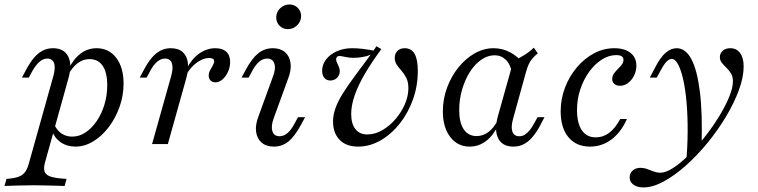

<svg xmlns="http://www.w3.org/2000/svg" viewBox="-78 -640 3369 853"><path d="M-58.1 186.3 -49.2 154.8Q-16.9 152.4 2.4 146Q21.8 139.5 33.1 124.6Q44.4 109.7 50.8 83.9L158.9 -301.6Q169.4 -339.5 162.1 -359.7Q154.8 -379.8 132.3 -379.8Q114.5 -379.8 98 -366.1Q81.5 -352.4 66.1 -325L50 -295.2H19.4L37.9 -329.8Q54 -360.5 71.8 -381.9Q89.5 -403.2 110.5 -414.5Q131.5 -425.8 157.3 -425.8Q205.6 -425.8 224.6 -389.9Q243.5 -354 225.8 -291.1L121.8 82.3Q114.5 108.9 120.6 123.8Q126.6 138.7 150 145.6Q173.4 152.4 217.7 154.8L208.9 186.3Q195.2 185.5 173 185.1Q150.8 184.7 124.2 183.9Q97.6 183.1 71 183.1Q32.3 183.1 -3.2 184.3Q-38.7 185.5 -58.1 186.3ZM257.3 11.3Q219.4 11.3 191.5 -8.1Q163.7 -27.4 153.2 -59.7L163.7 -85.5Q175.8 -59.7 196 -46.4Q216.1 -33.1 242.7 -33.1Q274.2 -33.1 302 -51.6Q329.8 -70.2 351.6 -102Q373.4 -133.9 385.9 -175Q398.4 -216.1 398.4 -262.1Q398.4 -317.7 378.2 -347.6Q358.1 -377.4 319.4 -377.4Q291.1 -377.4 266.9 -359.3Q242.7 -341.1 224.2 -305.6L225.8 -332.3Q248.4 -378.2 280.2 -402Q312.1 -425.8 350.8 -425.8Q405.6 -425.8 438.3 -383.1Q471 -340.3 471 -268.5Q471 -215.3 453.2 -165.3Q435.5 -115.3 405.2 -75.4Q375 -35.5 336.7 -12.1Q298.4 11.3 257.3 11.3Z M597.6 0 682.3 -301.6Q692.7 -338.7 685.5 -359.3Q678.2 -379.8 655.6 -379.8Q637.1 -379.8 620.6 -366.1Q604 -352.4 589.5 -325L573.4 -295.2H542.7L561.3 -329.8Q577.4 -360.5 595.2 -381.9Q612.9 -403.2 633.9 -414.5Q654.8 -425.8 680.6 -425.8Q714.5 -425.8 733.5 -408.9Q752.4 -391.9 756.5 -361.7Q760.5 -331.5 749.2 -291.1L667.7 0ZM879 -274.2Q865.3 -274.2 857.3 -282.7Q849.2 -291.1 849.2 -304Q849.2 -316.1 855.2 -327.4Q861.3 -338.7 867.3 -349.2Q873.4 -359.7 873.4 -368.5Q873.4 -382.3 850 -382.3Q825 -382.3 796.8 -362.1Q768.5 -341.9 749.2 -307.3L750 -333.1Q773.4 -378.2 806.9 -402Q840.3 -425.8 879 -425.8Q910.5 -425.8 927.4 -410.1Q944.4 -394.4 944.4 -365.3Q944.4 -341.9 935.1 -321.4Q925.8 -300.8 910.9 -287.5Q896 -274.2 879 -274.2Z M1138.7 11.3Q1104.8 11.3 1084.3 -6.5Q1063.7 -24.2 1059.7 -55.2Q1055.6 -86.3 1071 -125L1134.7 -300Q1148.4 -335.5 1140.7 -357.7Q1133.1 -379.8 1108.9 -379.8Q1090.3 -379.8 1073.8 -366.1Q1057.3 -352.4 1042.7 -325L1026.6 -295.2H995.2L1013.7 -329.8Q1041.1 -380.6 1069.4 -403.2Q1097.6 -425.8 1133.9 -425.8Q1167.7 -425.8 1188.3 -408.1Q1208.9 -390.3 1212.9 -359.3Q1216.9 -328.2 1201.6 -289.5L1137.9 -114.5Q1125 -79 1132.3 -56.9Q1139.5 -34.7 1163.7 -34.7Q1200.8 -34.7 1229.8 -89.5L1246 -119.4H1277.4L1258.9 -84.7Q1230.6 -33.1 1202.8 -10.9Q1175 11.3 1138.7 11.3ZM1200.8 -510.5Q1179 -510.5 1164.1 -525.4Q1149.2 -540.3 1149.2 -562.9Q1149.2 -586.3 1166.5 -603.2Q1183.9 -620.2 1208.1 -620.2Q1229.8 -620.2 1244.8 -605.2Q1259.7 -590.3 1259.7 -568.5Q1259.7 -545.2 1242.3 -527.8Q1225 -510.5 1200.8 -510.5Z M1512.9 11.3Q1459.7 11.3 1430.6 -19Q1401.6 -49.2 1401.6 -100Q1401.6 -129 1412.5 -159.7Q1423.4 -190.3 1445.2 -225Q1466.9 -259.7 1498 -301.6Q1529 -343.5 1568.5 -396.8Q1553.2 -390.3 1533.1 -386.7Q1512.9 -383.1 1492.7 -383.1Q1479 -383.1 1466.9 -385.1Q1454.8 -387.1 1445.6 -389.1Q1436.3 -391.1 1430.6 -391.1Q1422.6 -391.1 1419 -387.1Q1415.3 -383.1 1415.3 -376.6Q1415.3 -368.5 1419.8 -360.1Q1424.2 -351.6 1427.8 -342.3Q1431.5 -333.1 1431.5 -323.4Q1431.5 -306.5 1419.4 -294.4Q1407.3 -282.3 1389.5 -282.3Q1372.6 -282.3 1362.9 -294Q1353.2 -305.6 1353.2 -325.8Q1353.2 -353.2 1370.6 -375.8Q1387.9 -398.4 1418.1 -412.1Q1448.4 -425.8 1486.3 -425.8Q1508.9 -425.8 1532.7 -423Q1556.5 -420.2 1581.5 -415.3L1594.4 -434.7L1616.1 -421.8Q1573.4 -363.7 1543.5 -312.9Q1513.7 -262.1 1498 -217.3Q1482.3 -172.6 1482.3 -133.9Q1482.3 -89.5 1501.2 -66.1Q1520.2 -42.7 1553.2 -42.7Q1587.9 -42.7 1620.6 -61.7Q1653.2 -80.6 1679.4 -111.3Q1705.6 -141.9 1721 -177.8Q1736.3 -213.7 1736.3 -247.6Q1736.3 -275.8 1727 -294Q1717.7 -312.1 1705.6 -325.8Q1693.5 -339.5 1684.7 -352.4Q1675.8 -365.3 1675.8 -383.1Q1675.8 -401.6 1687.5 -413.7Q1699.2 -425.8 1720.2 -425.8Q1749.2 -425.8 1763.7 -401.2Q1778.2 -376.6 1778.2 -324.2Q1778.2 -258.9 1756.9 -198.8Q1735.5 -138.7 1698.4 -91.5Q1661.3 -44.4 1613.3 -16.5Q1565.3 11.3 1512.9 11.3Z M2008.9 11.3Q1954.8 11.3 1922.2 -31.5Q1889.5 -74.2 1889.5 -145.2Q1889.5 -200 1908.1 -250.4Q1926.6 -300.8 1958.5 -340.3Q1990.3 -379.8 2030.6 -402.8Q2071 -425.8 2114.5 -425.8Q2154 -425.8 2188.3 -407.7Q2222.6 -389.5 2247.6 -357.3L2196.8 -314.5Q2190.3 -354 2169.4 -374.2Q2148.4 -394.4 2119.4 -394.4Q2088.7 -394.4 2060.1 -374.6Q2031.5 -354.8 2009.7 -320.6Q1987.9 -286.3 1975 -242.3Q1962.1 -198.4 1962.1 -150.8Q1962.1 -95.2 1982.3 -65.3Q2002.4 -35.5 2039.5 -35.5Q2068.5 -35.5 2092.7 -54Q2116.9 -72.6 2135.5 -108.9L2134.7 -82.3Q2112.9 -37.1 2080.6 -12.9Q2048.4 11.3 2008.9 11.3ZM2203.2 11.3Q2154 11.3 2135.5 -25Q2116.9 -61.3 2133.9 -123.4L2203.2 -370.2Q2226.6 -379.8 2250.4 -394.8Q2274.2 -409.7 2293.5 -428.2L2311.3 -403.2Q2296.8 -391.1 2287.1 -379.8Q2277.4 -368.5 2271 -354.4Q2264.5 -340.3 2258.9 -320.2L2201.6 -112.9Q2191.1 -75.8 2198.4 -55.2Q2205.6 -34.7 2229 -34.7Q2242.7 -34.7 2254 -41.9Q2265.3 -49.2 2275.4 -61.7Q2285.5 -74.2 2293.5 -89.5L2310.5 -119.4H2341.1L2319.4 -78.2Q2304.8 -51.6 2287.9 -31.5Q2271 -11.3 2250 0Q2229 11.3 2203.2 11.3Z M2543.5 11.3Q2482.3 11.3 2447.6 -30.2Q2412.9 -71.8 2412.9 -145.2Q2412.9 -200.8 2432.3 -251.2Q2451.6 -301.6 2485.1 -341.1Q2518.5 -380.6 2561.3 -403.2Q2604 -425.8 2650.8 -425.8Q2696.8 -425.8 2723 -405.2Q2749.2 -384.7 2749.2 -348.4Q2749.2 -325 2739.1 -304.4Q2729 -283.9 2712.5 -271.4Q2696 -258.9 2676.6 -258.9Q2661.3 -258.9 2651.6 -266.9Q2641.9 -275 2641.9 -288.7Q2641.9 -302.4 2649.6 -313.3Q2657.3 -324.2 2667.3 -333.9Q2677.4 -343.5 2684.7 -353.2Q2691.9 -362.9 2691.9 -374.2Q2691.9 -395.2 2659.7 -395.2Q2626.6 -395.2 2595.2 -375Q2563.7 -354.8 2539.1 -320.6Q2514.5 -286.3 2500 -242.7Q2485.5 -199.2 2485.5 -152.4Q2485.5 -92.7 2506.9 -61.3Q2528.2 -29.8 2568.5 -29.8Q2601.6 -29.8 2628.6 -50Q2655.6 -70.2 2677.4 -111.3H2707.3Q2680.6 -51.6 2638.3 -20.2Q2596 11.3 2543.5 11.3Z M2780.6 192.7Q2753.2 192.7 2736.3 180.6Q2719.4 168.5 2719.4 148.4Q2719.4 129 2733.1 117.3Q2746.8 105.6 2766.9 105.6Q2779.8 105.6 2790.7 108.9Q2801.6 112.1 2812.1 116.5Q2822.6 121 2833.5 124.2Q2844.4 127.4 2855.6 127.4Q2879.8 127.4 2912.9 106Q2946 84.7 2982.3 48.4Q3018.5 12.1 3053.2 -31.9Q3087.9 -75.8 3116.1 -121.8Q3144.4 -167.7 3161.3 -208.9Q3178.2 -250 3178.2 -279Q3178.2 -300 3169.4 -314.1Q3160.5 -328.2 3149.2 -339.1Q3137.9 -350 3129 -360.9Q3120.2 -371.8 3120.2 -386.3Q3120.2 -403.2 3132.7 -414.5Q3145.2 -425.8 3166.1 -425.8Q3194.4 -425.8 3210.1 -404.4Q3225.8 -383.1 3225.8 -344.4Q3225.8 -296.8 3204.4 -239.1Q3183.1 -181.5 3146.8 -121Q3110.5 -60.5 3064.5 -4.4Q3018.5 51.6 2968.5 96Q2918.5 140.3 2870.2 166.5Q2821.8 192.7 2780.6 192.7ZM2970.2 84.7Q2976.6 14.5 2977 -53.2Q2977.4 -121 2972.6 -179.8Q2967.7 -238.7 2958.1 -283.1Q2948.4 -327.4 2935.1 -352.8Q2921.8 -378.2 2906.5 -378.2Q2895.2 -378.2 2883.5 -366.5Q2871.8 -354.8 2856.5 -325.8L2839.5 -295.2H2808.9L2833.9 -342.7Q2856.5 -386.3 2879.8 -406Q2903.2 -425.8 2928.2 -425.8Q2967.7 -425.8 2993.5 -377.4Q3019.4 -329 3031.5 -231.5Q3043.5 -133.9 3038.7 12.9Q3028.2 25.8 3017.7 37.5Q3007.3 49.2 2995.6 60.9Q2983.9 72.6 2970.2 84.7Z"/></svg>

Font: Playfair 12pt Light
Style: Italic
Weight: 300
Italic angle: -15.6°
Designer: Claus Eggers Sørensen
Foundry: Claus Eggers Sørensen
Version: Version 2.000;gftools[0.9.28]